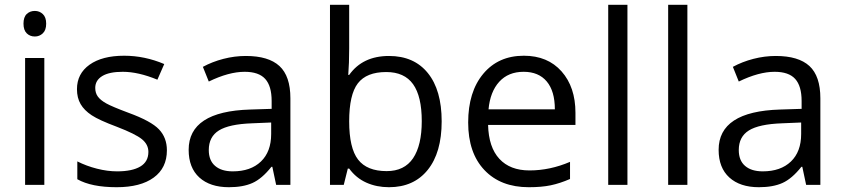

<svg xmlns="http://www.w3.org/2000/svg" viewBox="-20 -780 3562 810"><path d="M167 0H85.9V-535.2H167ZM79.1 -680.2Q79.1 -708 92.8 -720.9Q106.4 -733.9 127 -733.9Q146.5 -733.9 160.6 -720.7Q174.8 -707.5 174.8 -680.2Q174.8 -652.8 160.6 -639.4Q146.5 -626 127 -626Q106.4 -626 92.8 -639.4Q79.1 -652.8 79.1 -680.2Z M684.1 -146Q684.1 -71.3 628.4 -30.8Q572.8 9.8 472.2 9.8Q365.7 9.8 306.2 -23.9V-99.1Q344.7 -79.6 388.9 -68.4Q433.1 -57.1 474.1 -57.1Q537.6 -57.1 571.8 -77.4Q606 -97.7 606 -139.2Q606 -170.4 578.9 -192.6Q551.8 -214.8 473.1 -245.1Q398.4 -272.9 366.9 -293.7Q335.4 -314.5 320.1 -340.8Q304.7 -367.2 304.7 -403.8Q304.7 -469.2 357.9 -507.1Q411.1 -544.9 503.9 -544.9Q590.3 -544.9 672.9 -509.8L644 -443.8Q563.5 -477.1 498 -477.1Q440.4 -477.1 411.1 -459Q381.8 -440.9 381.8 -409.2Q381.8 -387.7 392.8 -372.6Q403.8 -357.4 428.2 -343.8Q452.6 -330.1 522 -304.2Q617.2 -269.5 650.6 -234.4Q684.1 -199.2 684.1 -146Z M1145 0 1128.9 -76.2H1125Q1085 -25.9 1045.2 -8.1Q1005.4 9.8 945.8 9.8Q866.2 9.8 821 -31.2Q775.9 -72.3 775.9 -147.9Q775.9 -310.1 1035.2 -317.9L1126 -320.8V-354Q1126 -417 1098.9 -447Q1071.8 -477.1 1012.2 -477.1Q945.3 -477.1 860.8 -436L835.9 -498Q875.5 -519.5 922.6 -531.7Q969.7 -543.9 1017.1 -543.9Q1112.8 -543.9 1158.9 -501.5Q1205.1 -459 1205.1 -365.2V0ZM961.9 -57.1Q1037.6 -57.1 1080.8 -98.6Q1124 -140.1 1124 -214.8V-263.2L1043 -259.8Q946.3 -256.3 903.6 -229.7Q860.8 -203.1 860.8 -147Q860.8 -103 887.5 -80.1Q914.1 -57.1 961.9 -57.1Z M1621.1 -543.9Q1726.6 -543.9 1784.9 -471.9Q1843.3 -399.9 1843.3 -268.1Q1843.3 -136.2 1784.4 -63.2Q1725.6 9.8 1621.1 9.8Q1568.8 9.8 1525.6 -9.5Q1482.4 -28.8 1453.1 -68.8H1447.3L1430.2 0H1372.1V-759.8H1453.1V-575.2Q1453.1 -513.2 1449.2 -463.9H1453.1Q1509.8 -543.9 1621.1 -543.9ZM1609.4 -476.1Q1526.4 -476.1 1489.7 -428.5Q1453.1 -380.9 1453.1 -268.1Q1453.1 -155.3 1490.7 -106.7Q1528.3 -58.1 1611.3 -58.1Q1686 -58.1 1722.7 -112.5Q1759.3 -167 1759.3 -269Q1759.3 -373.5 1722.7 -424.8Q1686 -476.1 1609.4 -476.1Z M2210.9 9.8Q2092.3 9.8 2023.7 -62.5Q1955.1 -134.8 1955.1 -263.2Q1955.1 -392.6 2018.8 -468.8Q2082.5 -544.9 2189.9 -544.9Q2290.5 -544.9 2349.1 -478.8Q2407.7 -412.6 2407.7 -304.2V-252.9H2039.1Q2041.5 -158.7 2086.7 -109.9Q2131.8 -61 2213.9 -61Q2300.3 -61 2384.8 -97.2V-24.9Q2341.8 -6.3 2303.5 1.7Q2265.1 9.8 2210.9 9.8ZM2189 -477.1Q2124.5 -477.1 2086.2 -435.1Q2047.9 -393.1 2041 -318.8H2320.8Q2320.8 -395.5 2286.6 -436.3Q2252.4 -477.1 2189 -477.1Z M2627 0H2545.9V-759.8H2627Z M2879.9 0H2798.8V-759.8H2879.9Z M3380.9 0 3364.7 -76.2H3360.8Q3320.8 -25.9 3281 -8.1Q3241.2 9.8 3181.6 9.8Q3102.1 9.8 3056.9 -31.2Q3011.7 -72.3 3011.7 -147.9Q3011.7 -310.1 3271 -317.9L3361.8 -320.8V-354Q3361.8 -417 3334.7 -447Q3307.6 -477.1 3248 -477.1Q3181.2 -477.1 3096.7 -436L3071.8 -498Q3111.3 -519.5 3158.4 -531.7Q3205.6 -543.9 3252.9 -543.9Q3348.6 -543.9 3394.8 -501.5Q3440.9 -459 3440.9 -365.2V0ZM3197.8 -57.1Q3273.4 -57.1 3316.7 -98.6Q3359.9 -140.1 3359.9 -214.8V-263.2L3278.8 -259.8Q3182.1 -256.3 3139.4 -229.7Q3096.7 -203.1 3096.7 -147Q3096.7 -103 3123.3 -80.1Q3149.9 -57.1 3197.8 -57.1Z"/></svg>

Font: f07869316
Style: Regular
Weight: 400
Foundry: Ascender Corporation
Version: Version 1.10